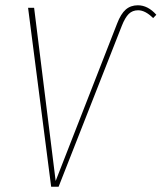

<svg xmlns="http://www.w3.org/2000/svg" viewBox="-20 -711 615 731"><path d="M174.8 0 86.9 -681.2H109.9L191.9 -22L425.8 -621.1Q439.9 -658.2 458.7 -674.6Q477.5 -690.9 504.9 -690.9Q543 -690.9 575.2 -654.8L563 -642.1Q533.2 -671.9 505.9 -671.9Q484.4 -671.9 470.2 -658Q456.1 -644 443.8 -612.8L203.1 0Z"/></svg>

Font: Fira Sans Compressed Thin
Style: Italic
Weight: 100
Width: 3
Italic angle: -8°
Designer: Carrois Corporate & Edenspiekermann AG
Foundry: Carrois Corporate GbR & Edenspiekermann AG
Version: Version 4.203;PS 004.203;hotconv 1.0.88;makeotf.lib2.5.64775